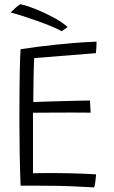

<svg xmlns="http://www.w3.org/2000/svg" viewBox="-20 -850 518 876"><path d="M410 5Q353 1.5 299.5 -0.5Q246 -2.5 188 -2.5Q161.5 -3 130.8 -3Q100 -3 74 -3Q71 -78 69.8 -152.5Q68.5 -227 68.5 -295.5Q68.5 -428.5 70 -513Q71.5 -597.5 74 -625.5Q160 -638.5 233.8 -646Q307.5 -653.5 357.2 -656.8Q407 -660 420.5 -660Q420.5 -643.5 419.8 -632.5Q419 -621.5 417.5 -607.5L136 -585Q135 -570 134.2 -542.8Q133.5 -515.5 133 -484.2Q132.5 -453 132.2 -426Q132 -399 132 -384.5Q146 -385 181 -386.2Q216 -387.5 258 -388.5Q300 -389.5 336.5 -390.5Q373 -391.5 390.5 -391.5L393.5 -336Q386 -336 361 -336.2Q336 -336.5 302 -336.5Q268 -336.5 233 -336.2Q198 -336 170.2 -336Q142.5 -336 130.5 -335.5Q130.5 -328 130.5 -303.8Q130.5 -279.5 130.5 -246.2Q130.5 -213 130.5 -177.2Q130.5 -141.5 130.5 -110.2Q130.5 -79 130.5 -59.5Q144 -60 171.8 -60.2Q199.5 -60.5 221 -60.5Q258 -60.5 296.8 -59.5Q335.5 -58.5 367.8 -57.2Q400 -56 418.5 -54.5Q417.5 -39 415 -21Q412.5 -3 410 5ZM72 -830.5Q82 -830 108.8 -821Q135.5 -812 169.5 -797Q203.5 -782 235.8 -763.8Q268 -745.5 288.5 -726.5L261.5 -707.5Q245 -717 215.8 -729.2Q186.5 -741.5 152.2 -753.8Q118 -766 85.2 -776.5Q52.5 -787 28.5 -793Q35.5 -800.5 48.5 -812.2Q61.5 -824 72 -830.5Z"/></svg>

Font: Grandstander ExtraLight
Style: Regular
Weight: 200
Designer: Tyler Finck
Foundry: Etcetera Type Co
Version: Version 1.200; ttfautohint (v1.8.3)